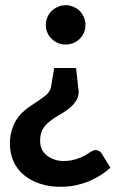

<svg xmlns="http://www.w3.org/2000/svg" viewBox="-20 -542 462 737"><path d="M404 102 372 50C367 40 358 34 346 34C341 34 334 37 328 41C322 45 314 50 305 55C296 60 285 65 272 69C259 73 243 76 224 76C211 76 199 74 188 70C177 66 167 61 159 54C151 47 144 40 140 30C136 20 134 10 134 -2C134 -19 137 -34 144 -46C151 -58 161 -68 172 -77C183 -86 195 -94 208 -101C221 -108 232 -116 243 -124C254 -132 263 -142 270 -152C277 -162 282 -175 282 -190V-195C282 -197 281 -198 281 -200L272 -281H188L176 -209C174 -198 169 -189 161 -181C153 -173 143 -166 131 -158C119 -150 107 -142 94 -133C81 -124 68 -113 57 -101C46 -89 37 -74 30 -56C23 -38 18 -17 18 8C18 34 23 58 32 78C41 98 55 116 72 130C89 144 109 155 133 163C157 171 183 175 212 175C233 175 254 173 272 169C290 165 307 160 323 153C339 146 353 139 367 130C381 121 392 112 404 102ZM156 -446C156 -435 158 -425 162 -416C166 -407 171 -400 178 -393C185 -386 193 -381 202 -377C211 -373 221 -371 232 -371C242 -371 253 -373 262 -377C271 -381 279 -386 286 -393C293 -400 298 -407 302 -416C306 -425 308 -435 308 -446C308 -456 306 -467 302 -476C298 -485 293 -493 286 -500C279 -507 271 -512 262 -516C253 -520 243 -522 233 -522C222 -522 212 -520 203 -516C194 -512 185 -507 178 -500C171 -493 166 -485 162 -476C158 -467 156 -456 156 -446Z"/></svg>

Font: SVN-Aleo
Style: Bold
Weight: 700
Designer: Alessio Laiso
Version: Version 1.2.2